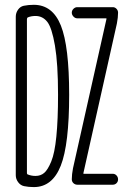

<svg xmlns="http://www.w3.org/2000/svg" viewBox="-20 -760 540 790"><path d="M280.3 -67.4 418 -681.6V-683.6Q418 -684.6 417 -684.6H297.9Q289.1 -684.6 282.2 -691.9Q275.4 -699.2 275.4 -708Q275.4 -716.8 282.2 -723.6Q289.1 -730.5 297.9 -730.5H444.3Q453.1 -730.5 459.5 -723.6Q465.8 -716.8 465.8 -708Q465.8 -688.5 460.9 -663.1L323.2 -47.9V-45.9Q323.2 -44.9 324.2 -44.9H444.3Q453.1 -44.9 459.5 -38.1Q465.8 -31.2 465.8 -22Q465.8 -12.7 459.5 -6.3Q453.1 0 444.3 0H297.9Q289.1 0 282.2 -6.3Q275.4 -12.7 275.4 -22.5Q275.4 -42 280.3 -67.4ZM90.8 -680.7V-47.9Q90.8 -43 94.7 -42Q109.4 -36.1 126 -36.1Q147.5 -36.1 162.1 -48.8Q176.8 -61.5 190.9 -95.7Q205.1 -129.9 211.9 -198.7Q218.8 -267.6 218.8 -370.1Q218.8 -498 206.1 -572.3Q193.4 -646.5 174.3 -670.4Q155.3 -694.3 126 -694.3Q108.4 -694.3 94.7 -688.5Q90.8 -686.5 90.8 -680.7ZM79.1 5.9Q64.5 2.9 54.7 -10.3Q44.9 -23.4 44.9 -39.1V-691.4Q44.9 -707 54.2 -720.2Q63.5 -733.4 78.1 -736.3Q96.7 -740.2 119.1 -740.2Q196.3 -740.2 230.5 -654.8Q264.6 -569.3 264.6 -370.1Q264.6 -166 230 -78.1Q195.3 9.8 119.1 9.8Q97.7 9.8 79.1 5.9Z"/></svg>

Font: Rounded-L Mgen+ 1m light
Style: Regular
Weight: 200
Designer: [Source Han Sans]
Ryoko NISHIZUKA  (kana & ideographs); Paul D. Hunt (Latin, Greek & Cyrillic); Wenlong ZHANG  (bopomofo
Version: Version 1.059.20150602